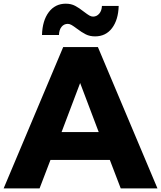

<svg xmlns="http://www.w3.org/2000/svg" viewBox="-49 -1037 887 1057"><path d="M275.6 -844.4H182.2Q184.4 -923.3 219.4 -970Q254.4 -1016.7 313.3 -1016.7Q342.2 -1016.7 364.4 -1005Q386.7 -993.3 413.3 -972.2Q432.2 -957.8 442.8 -951.7Q453.3 -945.6 463.3 -945.6Q483.3 -945.6 497.2 -961.7Q511.1 -977.8 512.2 -1004.4H604.4Q602.2 -927.8 567.8 -882.2Q533.3 -836.7 474.4 -836.7Q445.6 -836.7 423.3 -847.8Q401.1 -858.9 373.3 -880Q355.6 -893.3 345 -899.4Q334.4 -905.6 324.4 -905.6Q303.3 -905.6 290 -889.4Q276.7 -873.3 275.6 -844.4ZM228.9 -156.7 168.9 0H-28.9L298.9 -777.8H490L817.8 0H615.6L555.6 -156.7ZM392.2 -580 290 -310H494.4Z"/></svg>

Font: Paperlogy 9 Black
Style: Regular
Weight: 900
Designer: redesigned by Lee Juim, glyphs from Gmarket Sans & Montserrat
Foundry: PT&
Version: Version 1.001